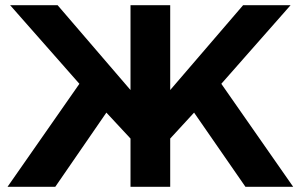

<svg xmlns="http://www.w3.org/2000/svg" viewBox="-20 -720 1159 740"><path d="M636 0H483V-186L390 -286L193 0H9L286 -397L19 -700H202L483 -373V-700H636V-373L917 -700H1100L833 -397L1110 0H926L728 -286L636 -186Z"/></svg>

Font: Quicksand
Style: Bold
Weight: 700
Version: Version 3.000